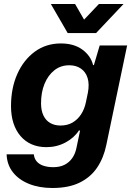

<svg xmlns="http://www.w3.org/2000/svg" viewBox="-20 -763 662 959"><path d="M242 176Q176 176 125 155.5Q74 135 44.5 97.5Q15 60 13 8H149Q151 29 163.5 43.5Q176 58 197.5 65Q219 72 246 72Q279 72 302.5 60Q326 48 341 26.5Q356 5 362 -25L380 -111H374Q350 -74 306.5 -51Q263 -28 212 -28Q171 -28 138.5 -42Q106 -56 82.5 -83.5Q59 -111 47 -148.5Q35 -186 35 -233Q35 -323 66.5 -393.5Q98 -464 154 -505Q210 -546 284 -546Q349 -546 391 -515.5Q433 -485 445 -438H449L478 -536H615L511 -39Q498 25 465.5 73.5Q433 122 378 149Q323 176 242 176ZM282 -136Q317 -136 342.5 -151Q368 -166 385 -192Q402 -218 409 -252L419 -300Q427 -343 417.5 -373.5Q408 -404 384 -420.5Q360 -437 326 -437Q283 -437 251.5 -412Q220 -387 202.5 -344.5Q185 -302 185 -247Q185 -211 197 -186Q209 -161 231 -148.5Q253 -136 282 -136ZM318 -598 234 -743H355L400 -665L474 -743H597L460 -598Z"/></svg>

Font: Mona Sans ExtraLight
Style: Bold Italic
Weight: 700
Italic angle: -11.6951°
Version: Version 2.000